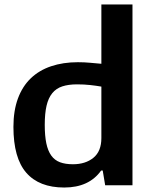

<svg xmlns="http://www.w3.org/2000/svg" viewBox="-20 -828 679 858"><path d="M267 10Q155 10 97.5 -56Q40 -122 40 -261Q40 -333 60 -387.5Q80 -442 117.5 -478Q155 -514 208.5 -532Q262 -550 328 -550Q357 -550 383 -547.5Q409 -545 433 -543V-808H572V0H450L439 -66H432Q378 10 267 10ZM306 -94Q362 -94 397.5 -123Q433 -152 433 -211V-441Q410 -445 383 -448Q356 -451 324 -451Q286 -451 258.5 -442Q231 -433 213.5 -411.5Q196 -390 188 -355.5Q180 -321 180 -270Q180 -221 187 -187.5Q194 -154 209 -133Q224 -112 248 -103Q272 -94 306 -94Z"/></svg>

Font: Encode Sans Normal
Style: SemiBold
Weight: 600
Designer: Pablo Impallari, Andres Torresi
Foundry: Pablo Impallari, Andres Torresi
Version: Version 1.000; ttfautohint (v1.00) -l 8 -r 50 -G 200 -x 14 -